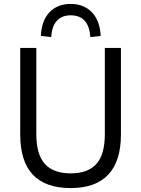

<svg xmlns="http://www.w3.org/2000/svg" viewBox="-20 -949 719 978"><path d="M340 9Q212 9 147.5 -59Q83 -127 83 -264V-705H165V-266Q165 -162 208.5 -114Q252 -66 340 -66Q428 -66 471 -114Q514 -162 514 -266V-705H596V-264Q596 -128 531.5 -59.5Q467 9 340 9ZM241 -760 188 -766Q192 -845 232.5 -887Q273 -929 340 -929Q407 -929 448 -886.5Q489 -844 493 -766L440 -760Q437 -814 412 -842.5Q387 -871 340 -871Q295 -871 269.5 -843Q244 -815 241 -760Z"/></svg>

Font: Nunito Sans 10pt SemiCondensed
Style: Regular
Weight: 400
Width: 4
Designer: Vernon Adams
Foundry: Vernon Adams
Version: Version 3.101;gftools[0.9.27]